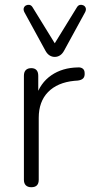

<svg xmlns="http://www.w3.org/2000/svg" viewBox="-20 -777 382 803"><path d="M111 6Q96 6 88 -2Q80 -10 80 -25V-460Q80 -476 88 -484Q96 -492 111 -492Q125 -492 132.5 -484Q140 -476 140 -460V-371H130Q148 -430 194.5 -462Q241 -494 306 -495Q318 -496 326 -490Q334 -484 334 -471Q335 -457 328 -449.5Q321 -442 305 -440L291 -439Q220 -432 181 -392Q142 -352 142 -284V-25Q142 -10 134.5 -2Q127 6 111 6ZM209 -539Q197 -539 187 -545.5Q177 -552 170 -565L82 -726Q77 -736 79.5 -743.5Q82 -751 89 -754.5Q96 -758 103.5 -756.5Q111 -755 116 -747L209 -596L302 -747Q307 -755 314.5 -756.5Q322 -758 329 -754.5Q336 -751 338.5 -743.5Q341 -736 336 -726L248 -565Q241 -552 231 -545.5Q221 -539 209 -539Z"/></svg>

Font: Nunito ExtraLight Light
Style: Regular
Weight: 300
Version: Version 3.602